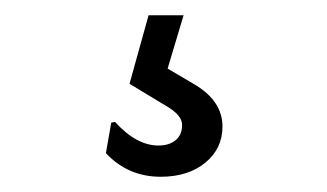

<svg xmlns="http://www.w3.org/2000/svg" viewBox="-20 -39 429 252"><path d="M234 71 200 51 221 -19H175L150 71L198 100C212 108 219 116.3 219 125C219 133.7 216.2 140.3 210.5 145C204.8 149.7 197.3 152 188 152C168.7 152 149.7 141.7 131 121L126 122L119 162C138.3 182.7 162.3 193 191 193C215 193 234.5 186.8 249.5 174.5C264.5 162.2 272 146.3 272 127C272 104.3 259.3 85.7 234 71Z"/></svg>

Font: Alegreya Sans SC
Style: Regular
Weight: 400
Designer: Juan Pablo del Peral
Foundry: Huerta Tipografica
Version: Version 1.000;PS 001.000;hotconv 1.0.70;makeotf.lib2.5.58329